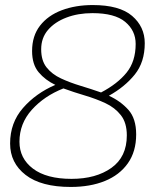

<svg xmlns="http://www.w3.org/2000/svg" viewBox="-20 -730 614 760"><path d="M260 10Q143 10 81.5 -37.5Q20 -85 20 -162Q20 -244 71 -302.5Q122 -361 199 -394Q159 -413 133 -444Q107 -475 107 -528Q107 -588 138.5 -628.5Q170 -669 224.5 -689.5Q279 -710 347 -710Q453 -710 503 -667Q553 -624 553 -559Q553 -484 513.5 -435Q474 -386 411 -351Q457 -330 488 -295.5Q519 -261 519 -198Q519 -130 486 -83.5Q453 -37 395 -13.5Q337 10 260 10ZM143 -535Q143 -490 164.5 -463Q186 -436 221.5 -419.5Q257 -403 298.5 -390.5Q340 -378 380 -364Q445 -398 481 -442.5Q517 -487 517 -556Q517 -609 475.5 -643.5Q434 -678 346 -678Q289 -678 243 -660.5Q197 -643 170 -611.5Q143 -580 143 -535ZM57 -169Q57 -103 110.5 -62.5Q164 -22 263 -22Q360 -22 421 -65.5Q482 -109 482 -194Q482 -244 458.5 -274Q435 -304 397.5 -321.5Q360 -339 316 -352Q272 -365 231 -380Q155 -350 106 -295.5Q57 -241 57 -169Z"/></svg>

Font: Georama ExtraLight
Style: Italic
Weight: 200
Italic angle: -9°
Designer: Jean-Baptiste Levee
Foundry: Production Type
Version: Version 1.000